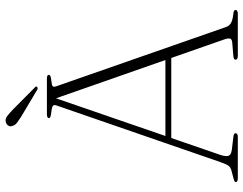

<svg xmlns="http://www.w3.org/2000/svg" viewBox="-114 -778 892 704"><g transform="rotate(-90 332.0 -426.0)"><path d="M169.5 -265.5H472.5L477.5 -244H162.5ZM195.5 -8Q195.5 -4.5 192.2 -2.2Q189 0 182 0H31Q23.5 0 20 -2Q16.5 -4 16.5 -7.5Q16.5 -10.5 19.5 -12.2Q22.5 -14 32.5 -16.5L57.5 -23Q70.5 -26.5 76.2 -34.2Q82 -42 89.5 -63.5L296.5 -662.5Q300.5 -673 296.8 -677.2Q293 -681.5 275.5 -683.5Q261.5 -685 256.2 -687Q251 -689 251 -693Q251 -696.5 254.8 -698.2Q258.5 -700 265 -700H396Q403 -700 406.2 -698.2Q409.5 -696.5 409.5 -693.5Q409.5 -689.5 405 -687.2Q400.5 -685 386 -683.5Q370.5 -682 367.5 -678.5Q364.5 -675 367.5 -666L584.5 -44.5Q588.5 -32 598.5 -25.8Q608.5 -19.5 629 -17Q640 -16 643.8 -14Q647.5 -12 647.5 -8Q647.5 -4.5 643.8 -2.2Q640 0 633 0H478.5Q472.5 0 468.8 -2.2Q465 -4.5 465 -8Q465 -11.5 468.5 -13.8Q472 -16 480 -16.5L528 -20.5Q540.5 -21.5 542.5 -28.5Q544.5 -35.5 539 -51L318.5 -681L329 -682.5L116 -64Q111.5 -50.5 111.5 -41.8Q111.5 -33 117.2 -28.2Q123 -23.5 134.5 -22L180.5 -16.5Q189 -15.5 192.2 -13.8Q195.5 -12 195.5 -8ZM283.5 -823.5 362 -745.5Q364.5 -744 366.2 -741.2Q368 -738.5 365.5 -736Q363.5 -734 360.5 -734Q357.5 -734 355 -735.5L256 -794.5Q243.5 -802.5 234.2 -809.5Q225 -816.5 222.5 -826Q219 -833.5 222.8 -840.5Q226.5 -847.5 235.5 -850.5Q247 -854 257.8 -846Q268.5 -838 283.5 -823.5Z"/></g></svg>

Font: Fraunces Thin
Style: Regular
Weight: 250
Version: Version 1.000;[b76b70a41]